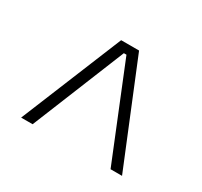

<svg xmlns="http://www.w3.org/2000/svg" viewBox="-83 -745 570 543"><g transform="rotate(30 202.0 -473.5)"><path d="M173 -639H231.5L367 -308H329.5L206.5 -611H198L75 -308H37.5Z"/></g></svg>

Font: Anek Telugu ExtraLight
Style: Regular
Weight: 250
Version: Version 1.003